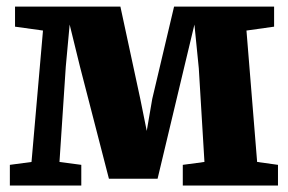

<svg xmlns="http://www.w3.org/2000/svg" viewBox="-20 -574 890 594"><path d="M10.5 0V-64L77.5 -73L113 -479.5L26.5 -491.5V-553.5H352.5L414 -268L434 -169L451 -268L518.5 -553.5H828V-491.5L742.5 -479.5L775.5 -73L840 -64V0H545.5V-64L612.5 -73L595 -363L581.5 -498L549.5 -364.5L467.5 -21H317L227.5 -367.5L195.5 -498L183.5 -367.5L164 -73L231.5 -64V0Z"/></svg>

Font: Merriweather 24pt Black
Style: Regular
Weight: 900
Designer: Eben Sorkin
Foundry: Eben Sorkin
Version: Version 2.100